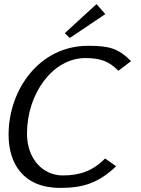

<svg xmlns="http://www.w3.org/2000/svg" viewBox="-20 -909 688 939"><path d="M22 -250C22 -112 91 10 275 10C388 10 463 -15 548 -96L494 -134C434 -73 370 -51 287 -51C191 -51 112 -130 112 -256C112 -452 239 -625 397 -625C473 -625 513 -609 559 -563L621 -610C558 -673 514 -685 411 -685C172 -685 22 -470 22 -250ZM297 -747 321 -723 495 -840 452 -889Z"/></svg>

Font: KpSans
Style: Italic
Weight: 400
Italic angle: -11°
Version: Version 0.66